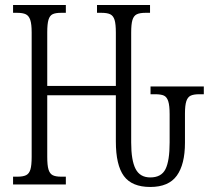

<svg xmlns="http://www.w3.org/2000/svg" viewBox="-20 -734 842 764"><path d="M441 -171V-355H168V-110Q168 -76 173 -59.5Q178 -43 189.5 -37Q201 -31 223 -31H242V0H32V-31H50Q72 -31 84 -37Q96 -43 101 -59.5Q106 -76 106 -110V-605Q106 -638 100.5 -654.5Q95 -671 83 -677Q71 -683 48 -683H32V-714H242V-683H223Q201 -683 189.5 -677.5Q178 -672 173 -655.5Q168 -639 168 -605V-392H441V-604Q441 -638 436 -654.5Q431 -671 419 -677Q407 -683 384 -683H366V-714H577V-683H559Q536 -683 524 -677Q512 -671 507 -654.5Q502 -638 502 -604V-167Q502 -96 519.5 -62Q537 -28 578 -28Q622 -28 638.5 -61Q655 -94 655 -167V-279Q655 -314 649.5 -331Q644 -348 632.5 -353.5Q621 -359 597 -359H579V-390H791V-359H773Q751 -359 739 -353.5Q727 -348 721.5 -331.5Q716 -315 716 -282V-166Q716 -80 683.5 -35Q651 10 578 10Q505 10 473 -33.5Q441 -77 441 -171Z"/></svg>

Font: Noto Serif CondLight
Style: Regular
Weight: 300
Width: 3
Designer: Monotype Design Team
Foundry: Monotype Imaging Inc.
Version: Version 1.001